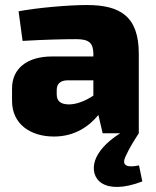

<svg xmlns="http://www.w3.org/2000/svg" viewBox="-20 -531 620 765"><path d="M534 128C491 137 462 132 480 93C496 57 514 30 533 0V-317C533 -465 460 -511 326 -511C253 -511 128 -500 54 -486L70 -368C153 -373 233 -375 283 -375C335 -375 351 -360 352 -318V-306H187C88 -306 28 -258 28 -179V-129C28 -36 102 13 195 13C281 13 338 -31 372 -73L389 0H459C400 37 370 76 359 108C335 180 392 251 547 192ZM206 -155V-172C206 -195 218 -210 248 -211H352V-150C319 -128 284 -115 255 -115C221 -115 206 -129 206 -155Z"/></svg>

Font: Exo 2 Extra Bold
Style: Regular
Weight: 800
Designer: Natanael Gama
Version: Version 1.001;PS 001.001;hotconv 1.0.88;makeotf.lib2.5.64775